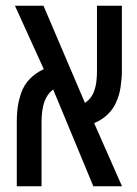

<svg xmlns="http://www.w3.org/2000/svg" viewBox="-20 -650 479 670"><path d="M38.6 0V-223.1Q38.6 -243.7 40 -260.7Q41.5 -277.8 44.9 -293.5Q48.3 -309.1 53.7 -325.2Q64 -354.5 84.5 -375.2Q105 -396 132.8 -408.7L32.2 -629.9H131.8L276.4 -291Q288.1 -298.8 296.4 -309.6Q304.7 -320.3 309.6 -335.4Q314.5 -349.1 316.4 -366Q318.4 -382.8 318.4 -402.3V-629.9H405.3V-402.8Q405.3 -377.4 400.9 -346.9Q396.5 -316.4 384.3 -291Q375.5 -270.5 356.7 -251.7Q337.9 -232.9 308.6 -220.2L405.8 0H305.7L165.5 -337.9Q154.8 -329.6 147.5 -319.3Q140.1 -309.1 134.8 -294.9Q125 -266.6 125 -223.6V0Z"/></svg>

Font: Open Sans Condensed Medium
Style: Regular
Weight: 500
Width: 3
Designer: Monotype Design Team
Foundry: Monotype Imaging Inc.
Version: Version 3.000